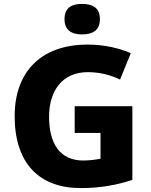

<svg xmlns="http://www.w3.org/2000/svg" viewBox="-20 -952 771 982"><path d="M400 -932C350 -932 310 -915 310 -854C310 -794 350 -776 400 -776C450 -776 491 -794 491 -854C491 -915 450 -932 400 -932ZM362 -409V-272H494V-140C472 -136 439 -131 406 -131C286 -131 231 -218 231 -355C231 -487 298 -583 429 -583C491 -583 547 -568 594 -545L649 -680C590 -706 511 -724 429 -724C187 -724 55 -582 55 -358C55 -114 183 10 393 10C496 10 582 -7 657 -32V-409Z"/></svg>

Font: Noto Sans Ethiopic ExtraBold
Style: Regular
Weight: 800
Designer: Monotype Design Team
Foundry: Monotype Imaging Inc.
Version: Version 2.102